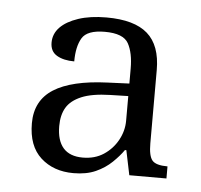

<svg xmlns="http://www.w3.org/2000/svg" viewBox="-36 -756 432 412"><g transform="rotate(5 180.0 -549.5)"><path d="M136 -380Q93 -380 65.5 -405Q38 -430 38 -479Q38 -528 76.5 -552.5Q115 -577 192 -580L239 -582V-614Q239 -648 228 -668Q217 -688 177 -688Q139 -688 128 -669.5Q117 -651 117 -619Q94 -619 79.5 -627.5Q65 -636 65 -655Q65 -674 78.5 -688Q92 -702 117.5 -710.5Q143 -719 178 -719Q238 -719 266.5 -694Q295 -669 295 -616V-458Q295 -431 303 -421.5Q311 -412 336 -412V-386H256L245 -439H242Q233 -426 218.5 -412Q204 -398 184 -389Q164 -380 136 -380ZM153 -415Q179 -415 198 -427.5Q217 -440 228 -460Q239 -480 239 -502V-555L200 -554Q161 -553 138.5 -543.5Q116 -534 106.5 -518Q97 -502 97 -478Q97 -447 111 -431Q125 -415 153 -415Z"/></g></svg>

Font: Noto Serif Thai Light
Style: Regular
Weight: 300
Version: Version 2.001